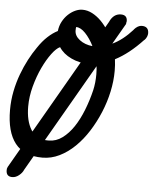

<svg xmlns="http://www.w3.org/2000/svg" viewBox="-85 -793 803 1003"><g transform="rotate(5 317.0 -291.5)"><path d="M233 -549Q221 -540 212 -540Q210 -539 209.5 -539Q209 -539 207 -538Q204 -544 201 -550Q198 -556 196 -562ZM360 -464Q314 -464 271.5 -484Q229 -504 207 -538Q188 -530 164 -498Q140 -466 118.5 -420.5Q97 -375 82.5 -321Q68 -267 68 -215Q68 -140 96.5 -93.5Q125 -47 182 -47H191Q229 -47 261.5 -71Q294 -95 320 -134Q346 -173 366 -224Q386 -275 399 -329Q408 -368 408 -413Q408 -427 407 -440Q406 -453 404 -467Q393 -465 382.5 -464.5Q372 -464 360 -464ZM86 -524Q110 -560 136 -584Q162 -608 188 -621Q191 -648 203 -670.5Q215 -693 232 -709Q249 -725 268.5 -734Q288 -743 307 -743Q333 -743 358 -730Q383 -717 405 -695Q427 -673 445.5 -643Q464 -613 477 -580Q531 -605 583 -663H582Q602 -686 623 -686Q659 -686 659 -650Q659 -642 655 -632Q651 -622 642 -613V-614Q570 -537 498 -500Q500 -486 501 -470Q502 -454 502 -439Q502 -386 490 -330Q478 -274 455.5 -220Q433 -166 402.5 -118Q372 -70 334.5 -33.5Q297 3 254 24Q211 45 165 45Q68 45 21.5 -14.5Q-25 -74 -25 -189Q-25 -239 -15.5 -286.5Q-6 -334 10 -377Q26 -420 45.5 -457Q65 -494 86 -524ZM390 -525Q386 -533 383 -541.5Q380 -550 375 -558Q380 -557 383.5 -557Q387 -557 392 -557Q394 -557 396 -557Q398 -557 403 -558Q405 -558 408 -558.5Q411 -559 413 -559ZM280 -632Q280 -604 307.5 -583Q335 -562 375 -558Q355 -598 330 -624Q305 -650 282 -650Q281 -650 280.5 -644.5Q280 -639 280 -632ZM452 -695 451 -694Q471 -736 509 -736Q542 -736 542 -704Q542 -700 540 -694V-689L76 116Q69 133 52 146.5Q35 160 17 160Q-15 160 -15 127Q-15 122 -14.5 118.5Q-14 115 -11 109Z"/></g></svg>

Font: Discipuli Britannica Bold
Style: Regular
Weight: 700
Designer: Peter Wiegel
Foundry: Peter Wiegel
Version: Version 0.001 2009